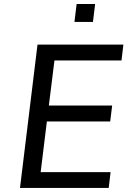

<svg xmlns="http://www.w3.org/2000/svg" viewBox="-20 -932 632 952"><path d="M349.1 -823.2 359.9 -912.1H451.7L440.9 -823.2ZM79.1 0 166 -710.9H591.8L582.5 -632.3H250L222.2 -408.7H536.1L526.4 -329.6H212.4L181.6 -78.6H528.3L519 0Z"/></svg>

Font: Ride
Style: Italic
Weight: 400
Version: Version 3.000